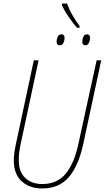

<svg xmlns="http://www.w3.org/2000/svg" viewBox="-20 -1055 592 1085"><path d="M429 -898 430 -908Q410 -934 390.5 -967.5Q371 -1001 359 -1035H330V-1026Q343 -996 368.5 -959Q394 -922 415 -898ZM489 -840Q489 -861 471 -861Q457 -861 451 -847Q445 -833 445 -820Q445 -799 462 -799Q476 -799 482.5 -813Q489 -827 489 -840ZM345 -840Q345 -861 327 -861Q312 -861 306 -847Q300 -833 300 -820Q300 -799 318 -799Q332 -799 338.5 -813Q345 -827 345 -840ZM450 -239 552 -714H526L423 -242Q399 -130 350.5 -72.5Q302 -15 219 -15Q159 -15 122.5 -49.5Q86 -84 86 -151Q86 -188 95 -233L198 -714H171L68 -232Q58 -184 58 -149Q58 -71 102.5 -30.5Q147 10 218 10Q313 10 368 -53Q423 -116 450 -239Z"/></svg>

Font: Noto Sans Display SemiCondensed Thin
Style: Italic
Weight: 250
Width: 4
Designer: Monotype Design team
Foundry: Monotype Imaging Inc.
Version: 1.000